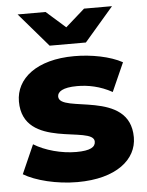

<svg xmlns="http://www.w3.org/2000/svg" viewBox="-54 -802 654 855"><g transform="rotate(-5 273.0 -374.5)"><path d="M258 9C432 9 525 -69 525 -168C525 -384 205 -301 205 -378C205 -399 228 -417 293 -417C341 -417 395 -407 449 -377L506 -505C452 -535 368 -551 292 -551C123 -551 29 -473 29 -371C29 -154 350 -238 350 -164C350 -140 328 -125 264 -125C198 -125 125 -145 75 -176L18 -47C71 -15 165 9 258 9ZM479 -758H354L268 -682L182 -758H57L187 -607H349Z"/></g></svg>

Font: Montserrat-Alt1 ExtBd
Style: Regular
Weight: 800
Designer: Differentunic
Foundry: Differentunic
Version: Version 7.222